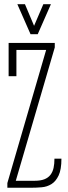

<svg xmlns="http://www.w3.org/2000/svg" viewBox="-20 -882 321 902"><path d="M54.2 -32.7H142.6Q170.4 -32.7 188.5 -39.8Q206.5 -46.9 217 -60.5Q227.5 -74.2 231.7 -93.3Q235.8 -112.3 235.8 -136.7H268.6Q268.6 -85.4 255.4 -57.6Q242.2 -29.8 221.7 -17.1Q201.2 -4.4 176 -2.2Q150.9 0 126.5 0H14.6V-22L196.8 -647.5H57.1V-523.9H20.5V-680.2H237.3V-659.2ZM157.2 -721.2H123.5L61.5 -862.3H97.2L140.1 -760.7L183.6 -862.3H219.2Z"/></svg>

Font: Tulpen One
Style: Regular
Weight: 400
Designer: Naima Ben Ayed
Foundry: Naima Ben Ayed, Anton Koovit
Version: Version 1.002